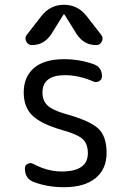

<svg xmlns="http://www.w3.org/2000/svg" viewBox="-20 -780 540 810"><path d="M114.3 -589.8Q98.6 -589.8 90.8 -605Q83 -620.1 92.8 -632.8L154.3 -711.9Q191.4 -759.8 250 -759.8Q308.6 -759.8 345.7 -711.9L407.2 -632.8Q417 -620.1 409.7 -605Q402.3 -589.8 385.7 -589.8Q334 -589.8 303.7 -635.7L252 -718.8Q252 -719.7 250 -719.7Q248 -719.7 248 -718.8L196.3 -635.7Q166 -589.8 114.3 -589.8ZM245.1 -230.5Q153.3 -256.8 116.7 -292.5Q80.1 -328.1 80.1 -389.6Q80.1 -456.1 123.5 -493.2Q167 -530.3 250 -530.3Q316.4 -530.3 376 -508.8Q410.2 -496.1 410.2 -458Q410.2 -445.3 398.9 -438Q387.7 -430.7 376 -435.5Q312.5 -462.9 254.9 -462.9Q159.2 -462.9 159.2 -389.6Q159.2 -355.5 180.2 -335.4Q201.2 -315.4 254.9 -299.8Q360.4 -270.5 395 -237.3Q429.7 -204.1 429.7 -135.3Q429.7 -66.4 382.8 -28.3Q335.9 9.8 250 9.8Q179.7 9.8 121.1 -12.7Q85 -26.4 85 -70.3Q85 -83 96.7 -88.9Q108.4 -94.7 120.1 -88.9Q179.7 -56.6 240.2 -56.6Q351.6 -56.6 350.6 -134.8Q350.6 -171.9 329.6 -192.4Q308.6 -212.9 245.1 -230.5Z"/></svg>

Font: Rounded-X Mgen+ 1m regular
Style: Regular
Weight: 400
Designer: [Source Han Sans]
Ryoko NISHIZUKA  (kana & ideographs); Paul D. Hunt (Latin, Greek & Cyrillic); Wenlong ZHANG  (bopomofo
Version: Version 1.059.20150602